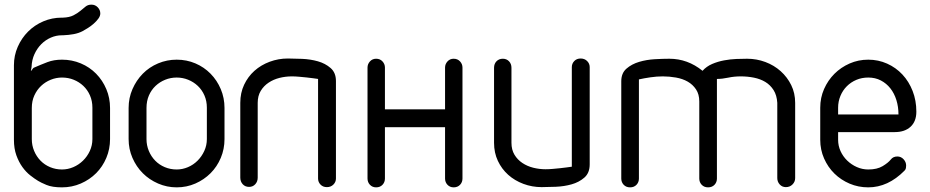

<svg xmlns="http://www.w3.org/2000/svg" viewBox="-20 -807 4007 827"><path d="M251 -731Q279 -732 296.5 -741Q314 -750 326.5 -760.5Q339 -771 349 -779Q359 -787 374 -787Q390 -787 401 -775.5Q412 -764 412 -749Q412 -738 403.5 -726.5Q395 -715 383 -704.5Q371 -694 358 -686Q345 -678 336 -673Q319 -664 297.5 -660Q276 -656 251 -655H246Q222 -655 199 -645Q176 -635 158 -617Q140 -599 128.5 -574Q117 -549 116 -519L113 -501Q115 -502 119 -508Q123 -514 125 -515Q157 -529 184.5 -539.5Q212 -550 247 -550Q290 -550 328 -534Q366 -518 394 -489.5Q422 -461 438 -423Q454 -385 454 -342V-208Q454 -165 438 -127Q422 -89 394 -61Q366 -33 328 -16.5Q290 0 247 0Q205 0 180 -10.5Q155 -21 144 -28Q129 -37 110.5 -51.5Q92 -66 76.5 -87.5Q61 -109 50.5 -138Q40 -167 40 -205V-526Q40 -568 56.5 -605.5Q73 -643 101 -671Q129 -699 166.5 -715Q204 -731 246 -731ZM117 -208Q117 -181 127 -157Q137 -133 154.5 -115Q172 -97 196 -87Q220 -77 247 -77Q272 -77 295.5 -87Q319 -97 337.5 -115Q356 -133 367 -157Q378 -181 378 -208V-343Q378 -372 367.5 -396Q357 -420 339 -437Q321 -454 297.5 -463.5Q274 -473 247 -473Q222 -473 198.5 -463.5Q175 -454 157 -437Q139 -420 128 -396Q117 -372 117 -342Z M534 -342Q534 -385 550.5 -423Q567 -461 595 -489.5Q623 -518 661 -534Q699 -550 741 -550Q784 -550 821.5 -534Q859 -518 887 -489.5Q915 -461 931 -423Q947 -385 947 -342V-208Q947 -165 931 -127Q915 -89 887 -61Q859 -33 821.5 -16.5Q784 0 741 0Q699 0 661 -16.5Q623 -33 595 -61Q567 -89 550.5 -127Q534 -165 534 -208ZM611 -208Q611 -181 621 -157Q631 -133 648.5 -115Q666 -97 690 -87Q714 -77 741 -77Q766 -77 789.5 -87Q813 -97 831 -115Q849 -133 860 -157Q871 -181 871 -208V-343Q871 -372 860.5 -396Q850 -420 832 -437Q814 -454 790.5 -463.5Q767 -473 741 -473Q715 -473 691.5 -463.5Q668 -454 650 -437Q632 -420 621.5 -396Q611 -372 611 -342Z M1350 -467Q1342 -468 1328.5 -470Q1315 -472 1299.5 -473.5Q1284 -475 1268 -476.5Q1252 -478 1237 -478Q1210 -478 1184 -471.5Q1158 -465 1137 -451Q1116 -437 1103 -415.5Q1090 -394 1090 -364V-42Q1090 -25 1079.5 -13.5Q1069 -2 1053 -2Q1036 -2 1025.5 -13.5Q1015 -25 1015 -42V-364Q1015 -407 1031.5 -442Q1048 -477 1076 -502Q1104 -527 1141.5 -541Q1179 -555 1220 -555Q1245 -555 1281 -553.5Q1317 -552 1349 -543Q1381 -534 1404 -514Q1427 -494 1427 -458V-38Q1427 -23 1416 -12Q1405 -1 1388 -1Q1371 -1 1360.5 -12Q1350 -23 1350 -38Z M1563 -516Q1563 -531 1573.5 -542.5Q1584 -554 1600 -554Q1617 -554 1627.5 -542.5Q1638 -531 1638 -516V-336H1897V-516Q1897 -531 1907.5 -542.5Q1918 -554 1934 -554Q1951 -554 1961.5 -542.5Q1972 -531 1972 -516V-38Q1972 -22 1961.5 -11Q1951 0 1934 0Q1918 0 1907.5 -11Q1897 -22 1897 -38V-259H1638V-38Q1638 -22 1627.5 -11Q1617 0 1600 0Q1584 0 1573.5 -11Q1563 -22 1563 -38Z M2443 -518Q2443 -533 2453.5 -544Q2464 -555 2481 -555Q2498 -555 2509 -544Q2520 -533 2520 -518V-99Q2520 -62 2497 -42Q2474 -22 2442 -13Q2410 -4 2374 -2.5Q2338 -1 2313 -1Q2272 -1 2234.5 -15Q2197 -29 2169 -54Q2141 -79 2124.5 -114Q2108 -149 2108 -192V-515Q2108 -532 2118.5 -543Q2129 -554 2146 -554Q2162 -554 2172.5 -543Q2183 -532 2183 -515V-192Q2183 -162 2196 -140.5Q2209 -119 2230 -105Q2251 -91 2277 -84.5Q2303 -78 2330 -78Q2345 -78 2361 -79.5Q2377 -81 2392.5 -82.5Q2408 -84 2421.5 -86Q2435 -88 2443 -89Z M2732 -38Q2732 -22 2721.5 -11Q2711 0 2694 0Q2677 0 2666.5 -11Q2656 -22 2656 -38V-457Q2656 -492 2678.5 -511.5Q2701 -531 2733 -540.5Q2765 -550 2800.5 -552Q2836 -554 2863 -554Q2942 -554 3006 -502Q3023 -521 3047.5 -531.5Q3072 -542 3099 -547Q3126 -552 3152 -553Q3178 -554 3198 -554Q3239 -554 3276.5 -540Q3314 -526 3342.5 -500.5Q3371 -475 3388 -440.5Q3405 -406 3405 -364V-40Q3405 -24 3393.5 -12.5Q3382 -1 3365 -1Q3349 -1 3338.5 -12.5Q3328 -24 3328 -40V-364Q3326 -397 3312 -419Q3298 -441 3276.5 -454Q3255 -467 3227.5 -472.5Q3200 -478 3171 -478Q3142 -478 3116.5 -472.5Q3091 -467 3068 -467V-38Q3068 -22 3057.5 -11Q3047 0 3030 0Q3013 0 3002.5 -11Q2992 -22 2992 -38V-370Q2992 -401 2978 -422Q2964 -443 2942 -455.5Q2920 -468 2891.5 -473Q2863 -478 2835 -478Q2809 -478 2781.5 -474Q2754 -470 2732 -465Z M3590 -314H3850Q3850 -347 3841 -376Q3832 -405 3815 -426.5Q3798 -448 3774 -460.5Q3750 -473 3720 -473Q3692 -473 3668.5 -463Q3645 -453 3627.5 -435.5Q3610 -418 3600 -394Q3590 -370 3590 -343ZM3817 -120Q3827 -133 3845 -133Q3861 -133 3872 -121Q3883 -109 3883 -94Q3883 -89 3882 -83Q3881 -77 3876 -72Q3805 0 3720 0Q3677 0 3639.5 -16Q3602 -32 3574 -59.5Q3546 -87 3529.5 -124.5Q3513 -162 3513 -205V-343Q3513 -386 3529.5 -423.5Q3546 -461 3574 -489Q3602 -517 3639.5 -533.5Q3677 -550 3720 -550Q3763 -550 3801 -533Q3839 -516 3867 -486Q3895 -456 3911 -415Q3927 -374 3927 -326Q3927 -284 3902 -261Q3877 -238 3834 -238H3590V-205Q3590 -179 3600.5 -156Q3611 -133 3629 -115.5Q3647 -98 3670.5 -87.5Q3694 -77 3720 -77Q3758 -77 3782 -91.5Q3806 -106 3817 -120Z"/></svg>

Font: VDS Compensated
Style: Light
Weight: 300
Designer: artmaker
Foundry: artmaker
Version: Version 1.000 2012 initial release